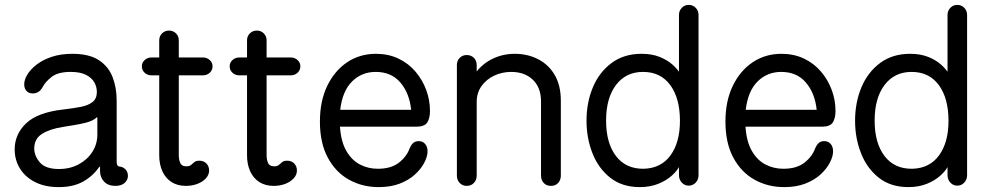

<svg xmlns="http://www.w3.org/2000/svg" viewBox="-20 -750 4044 785"><path d="M220 15Q164 15 123.5 -5.5Q83 -26 61.5 -61Q40 -96 40 -139Q40 -201 86.5 -245.5Q133 -290 236 -302Q279 -307 310 -313Q341 -319 358.5 -333Q376 -347 376 -374Q376 -395 365.5 -413.5Q355 -432 331.5 -444Q308 -456 269 -456Q217 -456 191 -435.5Q165 -415 155 -395Q148 -382 138 -375Q128 -368 114 -368Q97 -368 88 -378.5Q79 -389 79 -405Q79 -424 92 -445.5Q105 -467 130.5 -486.5Q156 -506 192.5 -518Q229 -530 276 -530Q344 -530 383.5 -504.5Q423 -479 440 -435.5Q457 -392 457 -339V-90Q457 -80 459.5 -75Q462 -70 469 -69Q483 -68 493 -57.5Q503 -47 503 -31Q503 -14 489.5 -2Q476 10 452 10Q422 10 405.5 -7.5Q389 -25 389 -51V-68H386Q361 -31 320.5 -8Q280 15 220 15ZM221 -59Q266 -59 301.5 -78Q337 -97 357.5 -129Q378 -161 378 -200V-268Q378 -270 376.5 -270.5Q375 -271 372 -267Q357 -255 331.5 -248.5Q306 -242 280 -238Q254 -234 237 -231Q185 -223 152.5 -203Q120 -183 120 -143Q120 -113 143 -86Q166 -59 221 -59Z M740 10Q706 10 681.5 -5.5Q657 -21 644 -49.5Q631 -78 631 -115V-585Q631 -602 642.5 -613.5Q654 -625 671 -625Q688 -625 699.5 -613.5Q711 -602 711 -585V-116Q711 -97 717 -83.5Q723 -70 742 -70Q755 -70 761.5 -76Q768 -82 775 -87.5Q782 -93 795 -93Q813 -93 824 -81.5Q835 -70 835 -53Q835 -35 821.5 -20.5Q808 -6 786.5 2Q765 10 740 10ZM599 -442Q583 -442 571.5 -452.5Q560 -463 560 -479Q560 -494 571.5 -504.5Q583 -515 599 -515H810Q826 -515 837.5 -504.5Q849 -494 849 -479Q849 -463 837.5 -452.5Q826 -442 810 -442Z M1099 10Q1065 10 1040.5 -5.5Q1016 -21 1003 -49.5Q990 -78 990 -115V-585Q990 -602 1001.5 -613.5Q1013 -625 1030 -625Q1047 -625 1058.5 -613.5Q1070 -602 1070 -585V-116Q1070 -97 1076 -83.5Q1082 -70 1101 -70Q1114 -70 1120.5 -76Q1127 -82 1134 -87.5Q1141 -93 1154 -93Q1172 -93 1183 -81.5Q1194 -70 1194 -53Q1194 -35 1180.5 -20.5Q1167 -6 1145.5 2Q1124 10 1099 10ZM958 -442Q942 -442 930.5 -452.5Q919 -463 919 -479Q919 -494 930.5 -504.5Q942 -515 958 -515H1169Q1185 -515 1196.5 -504.5Q1208 -494 1208 -479Q1208 -463 1196.5 -452.5Q1185 -442 1169 -442Z M1528 15Q1462 15 1407.5 -15Q1353 -45 1320.5 -105Q1288 -165 1288 -253Q1288 -337 1318 -399Q1348 -461 1399.5 -495.5Q1451 -530 1517 -530Q1568 -530 1609 -510.5Q1650 -491 1678.5 -457.5Q1707 -424 1722.5 -382.5Q1738 -341 1738 -296Q1738 -267 1727 -249.5Q1716 -232 1682 -232H1370Q1374 -171 1396 -133Q1418 -95 1451.5 -77.5Q1485 -60 1525 -60Q1579 -60 1611 -85Q1643 -110 1655 -144Q1660 -156 1668.5 -164.5Q1677 -173 1692 -173Q1709 -173 1719 -160.5Q1729 -148 1728 -128Q1727 -108 1714 -83.5Q1701 -59 1676.5 -36.5Q1652 -14 1615 0.5Q1578 15 1528 15ZM1371 -301H1661Q1654 -369 1617 -412.5Q1580 -456 1516 -456Q1459 -456 1419.5 -417Q1380 -378 1371 -301Z M1888 10Q1871 10 1859.5 -2Q1848 -14 1848 -32V-484Q1848 -502 1859.5 -513.5Q1871 -525 1888 -525Q1906 -525 1917.5 -513.5Q1929 -502 1929 -484V-417L1912 -435Q1944 -484 1988.5 -507Q2033 -530 2084 -530Q2138 -530 2181 -507.5Q2224 -485 2248.5 -442.5Q2273 -400 2273 -338V-32Q2273 -14 2262 -2Q2251 10 2233 10Q2214 10 2203 -2Q2192 -14 2192 -32V-335Q2192 -392 2158.5 -424Q2125 -456 2070 -456Q2033 -456 2001 -441Q1969 -426 1949 -398.5Q1929 -371 1929 -333V-32Q1929 -14 1917.5 -2Q1906 10 1888 10Z M2596 15Q2524 15 2475.5 -23Q2427 -61 2402.5 -123Q2378 -185 2378 -256Q2378 -331 2404 -393Q2430 -455 2480.5 -492.5Q2531 -530 2603 -530Q2645 -530 2676.5 -517.5Q2708 -505 2730 -485.5Q2752 -466 2764 -444L2756 -442V-689Q2756 -706 2767.5 -718Q2779 -730 2796 -730Q2813 -730 2824.5 -718Q2836 -706 2836 -689V-34Q2836 -16 2824.5 -3.5Q2813 9 2796 9Q2779 9 2767.5 -3.5Q2756 -16 2756 -34V-81L2763 -80Q2752 -55 2728.5 -33.5Q2705 -12 2671.5 1.5Q2638 15 2596 15ZM2612 -60Q2683 -62 2721.5 -115Q2760 -168 2760 -256Q2760 -348 2720.5 -402Q2681 -456 2609 -456Q2539 -456 2498.5 -402.5Q2458 -349 2458 -257Q2458 -165 2498.5 -112Q2539 -59 2612 -60Z M3186 15Q3120 15 3065.5 -15Q3011 -45 2978.5 -105Q2946 -165 2946 -253Q2946 -337 2976 -399Q3006 -461 3057.5 -495.5Q3109 -530 3175 -530Q3226 -530 3267 -510.5Q3308 -491 3336.5 -457.5Q3365 -424 3380.5 -382.5Q3396 -341 3396 -296Q3396 -267 3385 -249.5Q3374 -232 3340 -232H3028Q3032 -171 3054 -133Q3076 -95 3109.5 -77.5Q3143 -60 3183 -60Q3237 -60 3269 -85Q3301 -110 3313 -144Q3318 -156 3326.5 -164.5Q3335 -173 3350 -173Q3367 -173 3377 -160.5Q3387 -148 3386 -128Q3385 -108 3372 -83.5Q3359 -59 3334.5 -36.5Q3310 -14 3273 0.5Q3236 15 3186 15ZM3029 -301H3319Q3312 -369 3275 -412.5Q3238 -456 3174 -456Q3117 -456 3077.5 -417Q3038 -378 3029 -301Z M3694 15Q3622 15 3573.5 -23Q3525 -61 3500.5 -123Q3476 -185 3476 -256Q3476 -331 3502 -393Q3528 -455 3578.5 -492.5Q3629 -530 3701 -530Q3743 -530 3774.5 -517.5Q3806 -505 3828 -485.5Q3850 -466 3862 -444L3854 -442V-689Q3854 -706 3865.5 -718Q3877 -730 3894 -730Q3911 -730 3922.5 -718Q3934 -706 3934 -689V-34Q3934 -16 3922.5 -3.5Q3911 9 3894 9Q3877 9 3865.5 -3.5Q3854 -16 3854 -34V-81L3861 -80Q3850 -55 3826.5 -33.5Q3803 -12 3769.5 1.5Q3736 15 3694 15ZM3710 -60Q3781 -62 3819.5 -115Q3858 -168 3858 -256Q3858 -348 3818.5 -402Q3779 -456 3707 -456Q3637 -456 3596.5 -402.5Q3556 -349 3556 -257Q3556 -165 3596.5 -112Q3637 -59 3710 -60Z"/></svg>

Font: National Park
Style: Regular
Weight: 400
Designer: Andrea Herstowski, Ben Hoepner
Version: Version 1.009